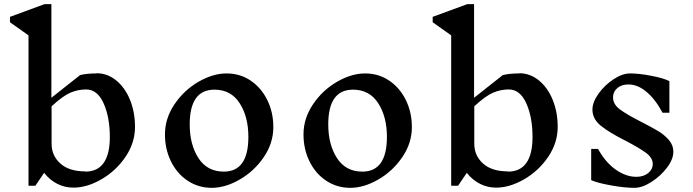

<svg xmlns="http://www.w3.org/2000/svg" viewBox="-20 -893 3331 923"><path d="M629 -283Q629 -206 583 -138.5Q537 -71 467.5 -31Q398 9 333 9Q291 9 255 -9.5Q219 -28 192 -62L150 0H117V-723L28 -786V-812L194 -873H227V-423L365 -532Q397 -540 443 -540L444 -541Q496 -541 538.5 -506.5Q581 -472 605 -413Q629 -354 629 -283ZM508 -234Q508 -330 478 -396.5Q448 -463 394 -463Q355 -463 318.5 -447.5Q282 -432 228 -382V-202Q228 -145 270 -107Q312 -69 391 -69L390 -68Q449 -68 478.5 -110Q508 -152 508 -234Z M1294 -282Q1294 -205 1248 -137.5Q1202 -70 1132.5 -30Q1063 10 998 10Q934 10 882.5 -24Q831 -58 802 -117Q773 -176 773 -247Q773 -324 819 -392Q865 -460 934.5 -500Q1004 -540 1069 -540Q1134 -540 1185 -505.5Q1236 -471 1265 -412Q1294 -353 1294 -282ZM892 -295Q892 -198 934 -133Q976 -68 1056 -68Q1174 -68 1174 -235Q1174 -332 1132 -397Q1090 -462 1011 -462Q892 -462 892 -295Z M1960 -282Q1960 -205 1914 -137.5Q1868 -70 1798.5 -30Q1729 10 1664 10Q1600 10 1548.5 -24Q1497 -58 1468 -117Q1439 -176 1439 -247Q1439 -324 1485 -392Q1531 -460 1600.5 -500Q1670 -540 1735 -540Q1800 -540 1851 -505.5Q1902 -471 1931 -412Q1960 -353 1960 -282ZM1558 -295Q1558 -198 1600 -133Q1642 -68 1722 -68Q1840 -68 1840 -235Q1840 -332 1798 -397Q1756 -462 1677 -462Q1558 -462 1558 -295Z M2661 -283Q2661 -206 2615 -138.5Q2569 -71 2499.5 -31Q2430 9 2365 9Q2323 9 2287 -9.5Q2251 -28 2224 -62L2182 0H2149V-723L2060 -786V-812L2226 -873H2259V-423L2397 -532Q2429 -540 2475 -540L2476 -541Q2528 -541 2570.5 -506.5Q2613 -472 2637 -413Q2661 -354 2661 -283ZM2540 -234Q2540 -330 2510 -396.5Q2480 -463 2426 -463Q2387 -463 2350.5 -447.5Q2314 -432 2260 -382V-202Q2260 -145 2302 -107Q2344 -69 2423 -69L2422 -68Q2481 -68 2510.5 -110Q2540 -152 2540 -234Z M2988 -216Q2910 -255 2869 -288Q2828 -321 2828 -366Q2828 -402 2857.5 -443Q2887 -484 2929.5 -512Q2972 -540 3009 -540Q3053 -540 3112 -528.5Q3171 -517 3198 -503V-351H3165Q3131 -415 3088.5 -451Q3046 -487 3001 -487Q2967 -487 2947 -469Q2927 -451 2927 -425Q2927 -392 2959.5 -367.5Q2992 -343 3061 -308Q3112 -282 3143 -263.5Q3174 -245 3195.5 -220Q3217 -195 3217 -164Q3217 -127 3186 -86.5Q3155 -46 3111 -18Q3067 10 3030 10Q2982 10 2916 -2Q2850 -14 2822 -27V-177H2855Q2890 -113 2939.5 -78Q2989 -43 3039 -43Q3074 -43 3096 -61Q3118 -79 3118 -104Q3118 -134 3086.5 -157.5Q3055 -181 2988 -216Z"/></svg>

Font: Inknut Antiqua Light
Style: Regular
Weight: 300
Designer: Claus Eggers Sørensen
Foundry: Claus Eggers Sørensen
Version: Version 1.003; ttfautohint (v1.8.2) -l 8 -r 50 -G 200 -x 14 